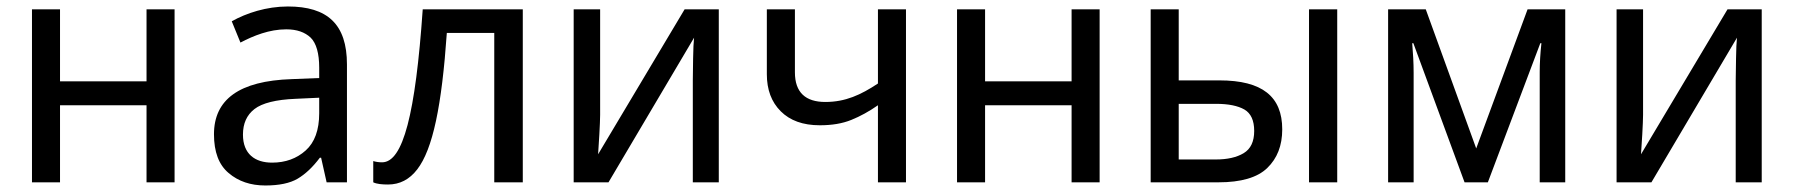

<svg xmlns="http://www.w3.org/2000/svg" viewBox="-20 -565 5560 595"><path d="M79.1 -536.1V0H166V-238.8H434.1V0H521V-536.1H434.1V-313H166V-536.1Z M872.1 -544.9C805.7 -544.9 743.2 -524.4 698.2 -499L725.1 -433.1C766.1 -454.6 814.9 -474.1 867.2 -474.1C899.9 -474.1 924.8 -465.3 942.9 -448.2C960.4 -430.7 969.2 -399.4 969.2 -355V-323.2L884.3 -319.8C720.2 -314.5 643.1 -255.9 643.1 -148.9C643.1 -94.2 658.2 -54.2 688.5 -28.8C718.8 -2.9 756.8 9.8 802.2 9.8C844.7 9.8 878.4 2.9 902.3 -11.2C926.3 -25.4 949.2 -46.9 971.2 -76.2H975.1L992.2 0H1055.2V-365.2C1055.2 -490.2 994.6 -544.9 872.1 -544.9ZM969.2 -213.9C969.2 -162.1 955.1 -123.5 927.2 -98.6C899.4 -73.7 864.7 -61 823.2 -61C770 -61 732.9 -87.9 732.9 -147.9C732.9 -182.1 744.6 -208.5 768.6 -227.1C792.5 -245.6 835 -256.3 896 -258.8L969.2 -262.2Z M1600.1 -536.1H1290C1267.6 -211.9 1229 -62 1164.1 -62C1153.3 -62 1144 -63.5 1136.7 -65.9V0C1147.9 5.4 1164.6 6.8 1182.6 6.8C1218.8 6.8 1249 -8.8 1272.9 -40C1321.3 -102.5 1349.1 -237.8 1364.7 -462.9H1511.7V0H1600.1Z M1757.8 -536.1V0H1865.7L2130.9 -448.2C2129.4 -435.1 2128.4 -413.6 2127.9 -383.8C2127.4 -354 2127 -331.1 2127 -315.9V0H2207.5V-536.1H2101.6L1833.5 -86.9C1835.4 -112.3 1839.8 -185.1 1839.8 -209V-536.1Z M2356.4 -536.1V-335C2356.4 -287.1 2370.6 -249 2399.4 -220.2C2428.2 -191.4 2468.3 -176.8 2520.5 -176.8C2558.1 -176.8 2590.3 -182.1 2618.2 -193.4C2646 -204.6 2673.3 -219.7 2700.7 -238.8V0H2787.6V-536.1H2700.7V-306.2C2647.5 -271 2600.1 -249 2537.6 -249C2476.6 -249 2443.4 -278.3 2443.4 -340.8V-536.1Z M2945.8 -536.1V0H3032.7V-238.8H3300.8V0H3387.7V-536.1H3300.8V-313H3032.7V-536.1Z M3755.9 0C3825.7 0 3876.5 -14.6 3907.2 -44.4C3938 -74.2 3953.6 -113.8 3953.6 -164.1C3953.6 -265.6 3892.1 -315.9 3758.8 -315.9H3632.8V-536.1H3545.9V0ZM3632.8 -243.2H3749C3786.6 -243.2 3815.9 -237.3 3836.4 -225.6C3856.4 -213.9 3866.7 -191.9 3866.7 -159.2C3866.7 -126.5 3856 -103.5 3834 -90.3C3812 -77.1 3783.2 -70.8 3747.6 -70.8H3632.8ZM4124 0V-536.1H4036.6V0Z M4713.9 -536.1 4554.7 -105 4398.4 -536.1H4281.7V0H4360.8V-338.9C4360.8 -370.6 4358.9 -400.4 4356.4 -431.2H4359.9L4518.6 0H4590.8L4753.4 -431.2H4756.8C4753.4 -400.4 4751.5 -369.6 4751.5 -341.8V0H4830.6V-536.1Z M4989.7 -536.1V0H5097.7L5362.8 -448.2C5361.3 -435.1 5360.4 -413.6 5359.9 -383.8C5359.4 -354 5358.9 -331.1 5358.9 -315.9V0H5439.5V-536.1H5333.5L5065.4 -86.9C5067.4 -112.3 5071.8 -185.1 5071.8 -209V-536.1Z"/></svg>

Font: Avrile Sans
Style: Regular
Weight: 400
Designer: Monotype Design Team, Google (font), Stefan Peev (BGR Cyrillic), Cristiano Sobral (main changes)
Foundry: The Avrile Sans Project Authors
Version: Version 3.110